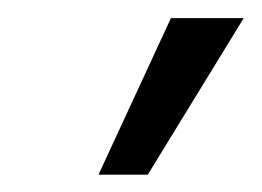

<svg xmlns="http://www.w3.org/2000/svg" viewBox="-20 -783 293 215"><path d="M90.3 -587.4 171.4 -762.7H252.9L145.5 -587.4Z"/></svg>

Font: Roboto Condensed
Style: Italic
Weight: 400
Italic angle: -12°
Designer: Christian Robertson
Foundry: Google
Version: Version 3.0